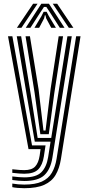

<svg xmlns="http://www.w3.org/2000/svg" viewBox="-20 -793 468 1021"><path d="M109.1 207.8Q91.7 207.8 74.2 206.3Q56.7 204.7 45.4 202.2V183.2Q60.3 185.8 77.3 187.2Q94.4 188.6 109.1 188.6Q167.5 188.6 202.5 172.6Q237.6 156.6 255.7 125.8Q273.9 94.9 281.1 50.3L384.9 -600H408.2L303.8 54Q295.8 103 275.6 137.4Q255.3 171.8 215.5 189.8Q175.7 207.8 109.1 207.8ZM109.1 130.9Q97.4 130.9 82.1 129.7Q66.7 128.6 45.4 126.1V107.1Q68.6 109.6 83.3 110.7Q97.9 111.7 109.1 111.7Q148.9 111.7 166.9 92.5Q184.9 73.2 190.8 34.9L195.7 0H131.6L22.6 -600H45.8L150.4 -19.8H222.2L213.3 38.7Q206.2 84.6 183.2 107.8Q160.2 130.9 109.1 130.9ZM109.1 169.4Q96 169.4 79.2 168Q62.4 166.7 45.4 164.2V145.2Q64.8 147.7 80.8 148.9Q96.9 150.2 109.1 150.2Q172.5 150.2 199.9 122.8Q227.4 95.4 236 42.6L248.9 -39.6H165L124.9 -270.8L69.2 -600H92.5L144.3 -287L180.2 -59.4H252.4L338.6 -600H361.6L258.5 46.3Q248.7 107.4 215.9 138.4Q183.2 169.4 109.1 169.4ZM194.6 -79.3 163.5 -302.7 115.9 -600H139.2L185.2 -317.7L211.2 -99H222.2L249.2 -320.8L292 -600H315.3L268.6 -296.6L239.4 -79.3ZM69.7 -645 156 -773H179.6L93.9 -645ZM116.8 -645 199.7 -773H240.3L323.2 -645H298.3L246 -726.5L226.4 -756H213.7L194 -726.3L141.7 -645ZM163.2 -645 200.7 -707.8 212 -730.2H228.1L239.6 -707.8L277.5 -645H252.6L225.6 -695.4L221.7 -711.9H218.4L214.6 -695.4L188.1 -645ZM346.1 -645 260.5 -773H284L370.3 -645Z"/></svg>

Font: Big Shoulders Inline Text Thin
Style: Regular
Weight: 100
Designer: Patric King
Foundry: XO Type Co
Version: Version 2.002